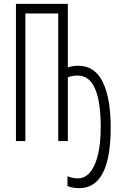

<svg xmlns="http://www.w3.org/2000/svg" viewBox="-20 -734 640 999"><path d="M556 -71Q556 -223 514.5 -307.5Q473 -392 386 -392Q359 -392 333 -383V-714H63V0H112V-664H283V0H333V-332Q361 -341 383 -341Q504 -341 504 -74Q504 54 472 124Q440 194 386 194Q369 194 356.5 191Q344 188 331 183V234Q357 245 392 245Q556 245 556 -71Z"/></svg>

Font: Noto Sans Mono UI Light
Style: Regular
Weight: 300
Designer: Monotype Design team
Foundry: Monotype Imaging Inc.
Version: 1.000